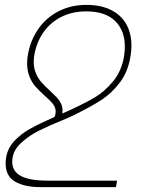

<svg xmlns="http://www.w3.org/2000/svg" viewBox="-20 -558 645 781"><path d="M202.1 -82.5Q206.5 -94.2 206.5 -103.5Q206.5 -120.6 195.8 -134.5Q185.1 -148.4 162.1 -168.5Q139.6 -189 125.2 -204.8Q110.8 -220.7 100.6 -244.9Q90.3 -269 90.3 -300.3Q90.3 -316.9 92.8 -331.1Q102.5 -391.6 134.8 -438.7Q167 -485.8 217.8 -512Q268.6 -538.1 331.1 -538.1Q390.1 -538.1 431.4 -517.6Q472.7 -497.1 493.7 -459.7Q514.6 -422.4 514.6 -372.6Q514.6 -351.6 511.2 -331.1Q501.5 -267.1 467.5 -222.4Q433.6 -177.7 391.4 -150.6Q349.1 -123.5 283.7 -91.3L272 -85.4Q255.4 -77.6 230 -67.4Q177.2 -45.9 138.7 -26.6Q100.1 -7.3 68.4 21Q36.6 49.3 31.2 83.5Q29.8 92.3 29.8 100.1Q29.8 139.2 65.2 158Q100.6 176.8 172.9 176.8H456.1L451.7 203.1H142.6Q81.1 203.1 42 181.2Q2.9 159.2 2.9 106.4Q2.9 94.2 4.9 83Q11.2 43.9 39.1 14.6Q66.9 -14.6 103.8 -34.9Q140.6 -55.2 202.1 -82.5ZM117.2 -306.2Q117.2 -279.8 126.5 -258.8Q135.7 -237.8 148.9 -222.9Q162.1 -208 183.6 -188.5Q201.2 -171.9 211.2 -161.4Q221.2 -150.9 227.8 -137.5Q234.4 -124 234.4 -108.4Q234.4 -104.5 233.4 -96.7V-96.2L261.7 -108.9Q324.7 -137.7 365 -161.4Q405.3 -185.1 440.2 -227.3Q475.1 -269.5 484.9 -331.1Q487.8 -350.1 487.8 -368.7Q487.8 -434.1 448 -472.9Q408.2 -511.7 331.1 -511.7Q272.5 -511.7 227.5 -488.3Q182.6 -464.8 155 -424.1Q127.4 -383.3 119.1 -331.1Q117.2 -319.3 117.2 -306.2Z"/></svg>

Font: Mardoto Thin
Style: Italic
Weight: 250
Italic angle: -12°
Designer: Christian Robertson, Vahan Hovhannisyan
Foundry: Google
Version: Version 1.000